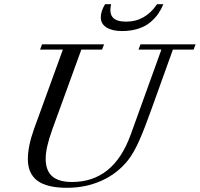

<svg xmlns="http://www.w3.org/2000/svg" viewBox="-20 -872 942 905"><path d="M554.7 -725.6Q509.8 -725.6 482.4 -742.4Q455.1 -759.3 455.1 -790.5Q455.1 -818.8 475.1 -852.1H503.9Q494.1 -810.1 511.5 -790Q528.8 -770 574.7 -770Q664.6 -770 720.2 -852.1H750Q740.2 -828.1 726.1 -807.6Q711.9 -787.1 689.2 -767.6Q666.5 -748 631.8 -736.8Q597.2 -725.6 554.7 -725.6ZM295.9 13.2Q200.7 13.2 156 -20.5Q111.3 -54.2 111.3 -121.6Q111.3 -183.1 140.6 -264.6L276.4 -638.2H168.9L178.2 -663.1H470.7L460.9 -638.2H363.3L226.1 -260.7Q195.3 -175.3 195.3 -124Q195.3 -68.4 225.8 -41.3Q256.3 -14.2 319.8 -14.2Q515.6 -14.2 596.2 -237.8L740.7 -638.2H632.8L642.1 -663.1H901.9L892.6 -638.2H794.9L693.8 -356.9Q661.6 -266.6 636.5 -209.7Q611.3 -152.8 584.5 -118.2Q534.2 -54.2 459.2 -20.5Q384.3 13.2 295.9 13.2Z"/></svg>

Font: Elstob 14pt
Style: Italic
Weight: 400
Italic angle: -20°
Designer: Peter S. Baker
Version: Version 1.015